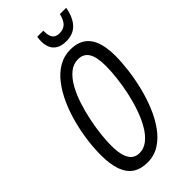

<svg xmlns="http://www.w3.org/2000/svg" viewBox="-279 -969 1047 1047"><g transform="rotate(-45 245.0 -445.5)"><path d="M187.5 9.8Q136.2 9.8 102.5 -12.7Q68.8 -35.2 52 -81.5Q35.2 -127.9 35.2 -198.7Q35.2 -252 43 -311Q50.8 -370.1 66.7 -429.2Q82.5 -488.3 106.4 -541.3Q130.4 -594.2 162.4 -635.5Q194.3 -676.8 234.9 -700.4Q275.4 -724.1 324.2 -724.1Q400.4 -724.1 437.5 -675Q474.6 -626 474.6 -523.9Q474.6 -477.1 467.5 -419.9Q460.4 -362.8 445.8 -302.7Q431.2 -242.7 408.2 -187Q385.3 -131.3 353.5 -86.9Q321.8 -42.5 280.5 -16.4Q239.3 9.8 187.5 9.8ZM192.9 -57.6Q227.5 -57.6 256.3 -80.6Q285.2 -103.5 308.1 -142.6Q331.1 -181.6 348.1 -230.7Q365.2 -279.8 376.5 -332.3Q387.7 -384.8 393.3 -434.6Q398.9 -484.4 398.9 -524.9Q398.9 -592.8 378.7 -625Q358.4 -657.2 317.4 -657.2Q280.3 -657.2 250.5 -632.8Q220.7 -608.4 198 -567.6Q175.3 -526.9 158.9 -476.8Q142.6 -426.8 132.1 -375Q121.6 -323.2 116.7 -276.9Q111.8 -230.5 111.8 -197.8Q111.8 -148.4 121.1 -117.4Q130.4 -86.4 148.4 -72Q166.5 -57.6 192.9 -57.6ZM342.3 -771Q307.6 -771 285.6 -783.2Q263.7 -795.4 253.7 -817.4Q243.7 -839.4 243.7 -868.2Q243.7 -877.4 244.4 -885.7Q245.1 -894 246.6 -900.9H293Q293 -875.5 298.3 -859.4Q303.7 -843.3 315.4 -835.7Q327.1 -828.1 346.2 -828.1Q376 -828.1 393.8 -844.7Q411.6 -861.3 421.4 -900.9H469.7Q459 -838.9 427.5 -804.9Q396 -771 342.3 -771Z"/></g></svg>

Font: Open Sans Condensed
Style: Italic
Weight: 400
Width: 3
Italic angle: -12°
Designer: Monotype Design Team
Foundry: Monotype Imaging Inc.
Version: Version 3.000